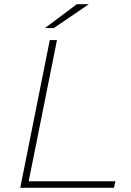

<svg xmlns="http://www.w3.org/2000/svg" viewBox="-20 -890 622 910"><path d="M76 0 216 -700H250L116 -31H527L520 0ZM193 -757 344 -870H401L235 -757Z"/></svg>

Font: Montserrat Thin ExtraLight
Style: Italic
Weight: 250
Italic angle: -11.3°
Version: Version 9.000